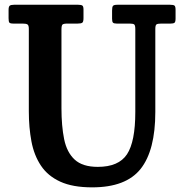

<svg xmlns="http://www.w3.org/2000/svg" viewBox="-20 -770 772 806"><path d="M525 -671H470Q458 -671 454.2 -675Q450.5 -679 450.5 -691V-725.5Q450.5 -740.5 454.2 -745.2Q458 -750 472.5 -750H694Q708 -750 712.5 -746.5Q717 -743 717 -728.5V-692Q717 -678 712.5 -674.5Q708 -671 696 -671H656.5Q641 -671 636.5 -667.2Q632 -663.5 632 -648V-300Q632 -139 570.5 -61.2Q509 16.5 367 16.5Q285 16.5 232.8 -7.5Q180.5 -31.5 151.8 -74.8Q123 -118 112 -176.2Q101 -234.5 101 -303V-649Q101 -664 95.2 -667.5Q89.5 -671 75 -671H36.5Q22.5 -671 19.2 -675.2Q16 -679.5 16 -693.5V-728.5Q16 -742 20.8 -746Q25.5 -750 38.5 -750H308Q320.5 -750 325.5 -746.8Q330.5 -743.5 330.5 -730V-694Q330.5 -679 325.8 -675Q321 -671 306 -671H263.5Q246.5 -671 242.2 -666.8Q238 -662.5 238 -645.5V-316Q238 -241.5 249.2 -186Q260.5 -130.5 293.5 -100Q326.5 -69.5 390.5 -69.5Q478 -69.5 513 -122.2Q548 -175 548 -300V-647.5Q548 -663 543.8 -667Q539.5 -671 525 -671Z"/></svg>

Font: Besley* Narrow Semi
Style: Regular
Weight: 600
Width: 4
Designer: Owen Earl
Foundry: indestructible type*
Version: Version 3.000; ttfautohint (v1.8.3)